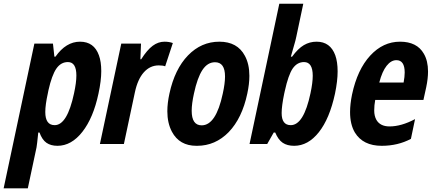

<svg xmlns="http://www.w3.org/2000/svg" viewBox="-49 -780 2352 1040"><path d="M251.5 -473.1Q308.6 -554.2 384.5 -554.2Q460.4 -554.2 486.8 -480.5Q499.5 -445.8 499.5 -394.5Q499.5 -343.3 484.4 -272.9Q456.5 -141.6 397.2 -65.9Q337.9 9.8 262.2 9.8Q226.1 9.8 202.6 -6.6Q179.2 -22.9 165 -62H158.2Q151.4 5.9 148.9 18.1L101.6 240.2H-29.3L137.2 -543.9H237.8L245.6 -473.1ZM196.3 -173.3Q196.3 -102.1 247.1 -102.1Q315.4 -102.1 352.1 -274.9Q364.7 -333 364.7 -371.1Q364.7 -443.8 318.8 -443.8Q280.8 -443.8 256.3 -408.4Q231.9 -373 213.4 -291L210 -273.9Q196.3 -211.9 196.3 -173.3Z M842.3 -554.2Q866.7 -554.2 887.2 -546.9L845.7 -420.9Q833 -425.8 811 -425.8Q763.7 -425.8 730.2 -388.4Q696.8 -351.1 681.6 -279.8L622.1 0H492.2L607.9 -543.9H714.8L711.4 -459H715.8Q748 -509.8 778.1 -532Q808.1 -554.2 842.3 -554.2Z M868.7 -272.9Q897.5 -405.8 969.5 -480Q1041.5 -554.2 1139.2 -554.2Q1236.8 -554.2 1277.3 -478Q1301.8 -433.1 1301.8 -369.1Q1301.8 -325.2 1290.5 -272.9Q1262.2 -139.6 1189.9 -64.5Q1117.2 9.8 1018.6 9.8Q1016.6 9.8 1015.1 9.8Q922.9 9.8 882.3 -66.4Q857.4 -113.3 857.4 -177.2Q857.4 -221.2 868.7 -272.9ZM1169.9 -365.7Q1169.9 -442.9 1115.7 -442.9Q1075.2 -442.9 1047.6 -401.1Q1020 -359.4 1001.5 -272.9Q989.3 -217.8 989.3 -180.2Q989.3 -101.1 1043.5 -101.1Q1121.1 -101.1 1157.7 -272.9Q1169.9 -328.6 1169.9 -365.7Z M1666 -554.2Q1740.2 -554.2 1767.1 -480.5Q1779.8 -444.8 1779.8 -393.3Q1779.8 -341.8 1765.6 -272.9Q1736.3 -137.2 1678 -63.7Q1619.6 9.8 1544.4 9.8Q1506.8 9.8 1482.4 -6.6Q1458 -22.9 1441.9 -62H1433.6L1398.4 0H1302.7L1463.9 -759.8H1593.8L1556.2 -582Q1552.7 -565.9 1551.3 -560.8Q1549.8 -555.7 1546.9 -544.9Q1541 -522.9 1526.4 -473.1H1533.2Q1565.4 -517.1 1596.9 -535.6Q1628.4 -554.2 1666 -554.2ZM1476.6 -167.5Q1476.6 -102.1 1525.9 -102.1Q1596.2 -102.1 1632.8 -274.9Q1645 -332 1645 -369.6Q1645 -443.8 1597.7 -443.8Q1561 -443.8 1536.6 -409.2Q1512.7 -374 1493.7 -287.1L1490.7 -273.9Q1476.6 -206.1 1476.6 -167.5Z M2018.6 9.8Q1917 9.8 1873 -62.5Q1847.2 -106.4 1847.2 -172.9Q1847.2 -215.8 1857.9 -268.1Q1886.7 -403.3 1956.3 -478.8Q2025.9 -554.2 2117.7 -554.2Q2209.5 -554.2 2246.6 -489.3Q2269.5 -450.7 2269.5 -392.6Q2269.5 -354.5 2259.8 -308.1L2244.6 -238.8H1983.4Q1978 -210 1978 -181.2Q1978 -152.3 1989.7 -130.9Q2010.3 -95.2 2061 -95.2Q2124.5 -95.2 2199.2 -134.8L2176.8 -27.8Q2106 9.8 2018.6 9.8ZM2143.1 -387.2Q2143.1 -454.1 2098.1 -454.1Q2069.3 -454.1 2045.2 -423.6Q2021 -393.1 2005.4 -333H2137.2Q2143.1 -364.3 2143.1 -387.2Z"/></svg>

Font: Open Sans Hebrew Condensed
Style: Bold Italic
Weight: 700
Width: 3
Italic angle: -12°
Foundry: Ascender Corporation, Yanek Iontef
Version: Version 2.001;PS 002.001;hotconv 1.0.70;makeotf.lib2.5.58329